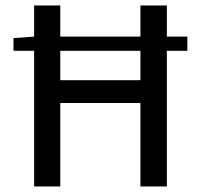

<svg xmlns="http://www.w3.org/2000/svg" viewBox="-20 -675 728 695"><path d="M584 -491.2V0H488.3V-302.2H198.2V0H103.5V-491.2H28.8V-537.1L103.5 -542.5V-655.3H198.2V-542.5H488.3V-655.3H584V-542.5H658.2V-491.2ZM198.2 -491.2V-384.8H488.3V-491.2Z"/></svg>

Font: Varta SemiBold
Style: Regular
Weight: 600
Designer: Joana Correia, Viktoriya Grabowska, Eben Sorkin
Foundry: Sorkin Type
Version: Version 1.003; ttfautohint (v1.3) -l 8 -r 24 -G 200 -x 12 -H